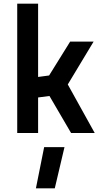

<svg xmlns="http://www.w3.org/2000/svg" viewBox="-20 -726 551 1048"><path d="M188 0H74V-706H188V-306L248 -314L363 -499H491L350 -265L497 0H368L250 -202L188 -194ZM176 302 221 77H332L279 302Z"/></svg>

Font: TitilliumText22L Rg
Style: Bold
Weight: 700
Designer: Campivisivi
Foundry: Campivisivi
Version: 1.000